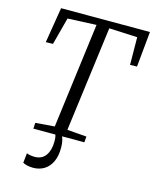

<svg xmlns="http://www.w3.org/2000/svg" viewBox="-139 -835 926 1155"><g transform="rotate(15 324.0 -257.5)"><path d="M121.5 0 123.5 -36.5 242.5 -46 327 -701 148.5 -693 103.5 -523 59 -522 95 -743H648.5L627 -522L584 -521L582.5 -693L406.5 -701L321 -46L442 -36.5L439 0ZM274 -12.5 295 -10.5Q302.5 2.5 307.5 22Q312.5 41.5 312.5 67.5Q312.5 121.5 295 157.2Q277.5 193 247.5 210.5Q217.5 228 180 228Q160.5 228 142.5 223.8Q124.5 219.5 116 213.5L122.5 153Q128.5 156.5 142.5 159.2Q156.5 162 172 162Q217.5 162 240.8 129Q264 96 264 43Q264.5 25 261.8 12.2Q259 -0.5 255 -10.5Z"/></g></svg>

Font: Merriweather 28pt Light
Style: Italic
Weight: 300
Italic angle: -7.8°
Version: Version 2.101